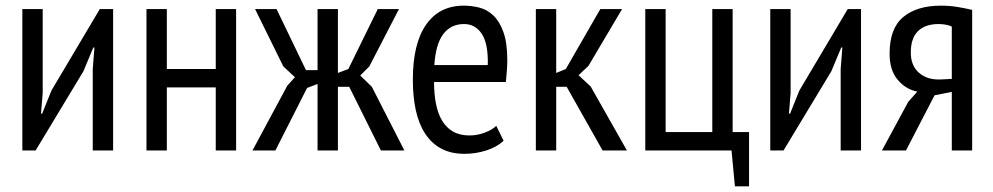

<svg xmlns="http://www.w3.org/2000/svg" viewBox="-20 -532 3511 679"><path d="M308 -288 314 -364H310L275 -280L106 0H59V-500H131V-203L125 -130H129L162 -212L333 -500H380V0H308Z M743 -223H570V0H498V-500H570V-288H743V-500H815V0H743Z M1066 -221 954 0H873L996 -229L1023 -259L982 -297L882 -500H958L1062 -284H1103V-500H1175V-274L1212 -288L1316 -500H1391L1286 -297L1254 -265L1295 -225L1410 0H1327L1215 -225H1175V0H1103V-235Z M1761 -34Q1737 -12 1700 0Q1663 12 1622 12Q1575 12 1540.5 -6.5Q1506 -25 1483.5 -59.5Q1461 -94 1450.5 -142Q1440 -190 1440 -250Q1440 -378 1487 -445Q1534 -512 1620 -512Q1648 -512 1675.5 -505Q1703 -498 1725 -477Q1747 -456 1760.5 -418Q1774 -380 1774 -319Q1774 -302 1772.5 -282.5Q1771 -263 1769 -242H1515Q1515 -199 1522 -164Q1529 -129 1544 -104.5Q1559 -80 1582.5 -66.5Q1606 -53 1641 -53Q1668 -53 1694.5 -63Q1721 -73 1735 -87ZM1705 -302Q1707 -377 1684 -412Q1661 -447 1621 -447Q1575 -447 1548 -412Q1521 -377 1516 -302Z M1984 -225H1947V0H1875V-500H1947V-274L1981 -288L2103 -500H2180L2061 -299L2026 -266L2069 -226L2197 0H2111Z M2629 127H2579L2567 0H2262V-500H2334V-65H2499V-500H2571V-65H2629Z M2953 -288 2959 -364H2955L2920 -280L2751 0H2704V-500H2776V-203L2770 -130H2774L2807 -212L2978 -500H3025V0H2953Z M3346 -207 3285 -195 3184 0H3099L3192 -172L3224 -208Q3183 -216 3154.5 -250Q3126 -284 3126 -342Q3126 -432 3174.5 -472Q3223 -512 3307 -512Q3338 -512 3365.5 -507.5Q3393 -503 3418 -497V0H3346ZM3346 -253V-438Q3336 -443 3323 -445Q3310 -447 3300 -447Q3252 -447 3226.5 -422Q3201 -397 3201 -346Q3201 -300 3230 -274.5Q3259 -249 3307 -251Z"/></svg>

Font: PT Sans Narrow
Style: Regular
Weight: 400
Width: 3
Designer: A.Korolkova, O.Umpeleva, V.Yefimov
Foundry: ParaType Ltd
Version: Version 2.003W OFL